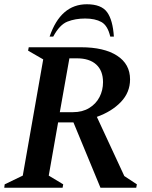

<svg xmlns="http://www.w3.org/2000/svg" viewBox="-27 -882 714 902"><path d="M-7 0 -5 -16 80 -57 176 -603 105 -644 108 -660H353Q462 -660 523 -620.5Q584 -581 584 -509Q584 -448 541 -403Q498 -358 428 -333L557 -55L616 -16L613 0H445L318 -307H246L202 -57L270 -16L267 0ZM334 -608H299L254 -355H316Q360 -355 392 -374.5Q424 -394 440.5 -426Q457 -458 457 -496Q457 -550 425 -579Q393 -608 334 -608ZM206 -710Q258 -862 381 -862Q449 -862 476 -825Q503 -788 508 -710H491Q479 -762 449.5 -778.5Q420 -795 373 -795Q327 -795 290 -780.5Q253 -766 223 -710Z"/></svg>

Font: Spectral SC SemiBold
Style: Italic
Weight: 600
Italic angle: -10°
Designer: Jean-Baptiste Levee
Foundry: Production Type
Version: Version 2.001